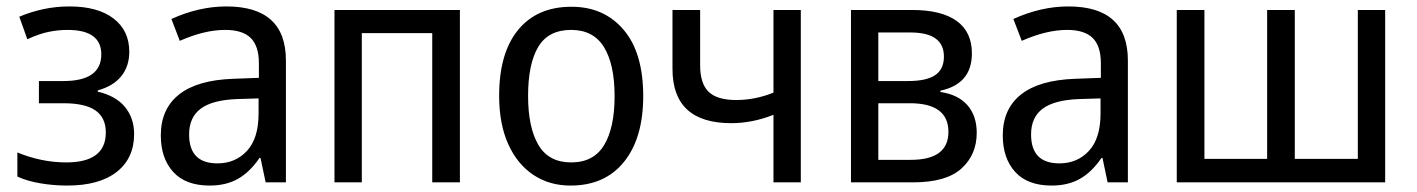

<svg xmlns="http://www.w3.org/2000/svg" viewBox="-20 -567 4406 597"><path d="M189 10Q147 10 105.5 3Q64 -4 34 -18V-93Q109 -62 186 -62Q309 -62 309 -155Q309 -201 277 -223.5Q245 -246 177 -246H101V-315H177Q295 -315 295 -398Q295 -474 190 -474Q161 -474 131.5 -468Q102 -462 65 -445L40 -515Q75 -530 114.5 -538.5Q154 -547 196 -547Q284 -547 333 -509.5Q382 -472 382 -406Q382 -361 357 -330Q332 -299 284 -286V-282Q340 -269 368.5 -234.5Q397 -200 397 -150Q397 -75 343 -32.5Q289 10 189 10Z M632 10Q557 10 518.5 -32.5Q480 -75 480 -146Q480 -228 536.5 -273Q593 -318 705 -322L785 -325V-370Q785 -424 759.5 -449Q734 -474 680 -474Q616 -474 539 -440L513 -508Q599 -547 684 -547Q869 -547 869 -379V0H806L790 -76H787Q757 -32 720 -11Q683 10 632 10ZM656 -59Q712 -59 748 -98Q784 -137 784 -214V-261L717 -259Q640 -256 604 -229Q568 -202 568 -149Q568 -59 656 -59Z M1020 0V-536H1410V0H1324V-464H1105V0Z M1754 10Q1688 10 1638 -23.5Q1588 -57 1560 -119.5Q1532 -182 1532 -269Q1532 -402 1591 -474Q1650 -546 1757 -546Q1858 -546 1919 -474.5Q1980 -403 1980 -268Q1980 -138 1920.5 -64Q1861 10 1754 10ZM1756 -62Q1826 -62 1858.5 -116Q1891 -170 1891 -268Q1891 -367 1858 -420.5Q1825 -474 1756 -474Q1685 -474 1653.5 -421Q1622 -368 1622 -269Q1622 -171 1654 -116.5Q1686 -62 1756 -62Z M2385 0V-210Q2319 -184 2254 -184Q2071 -184 2071 -353V-536H2157V-364Q2157 -307 2183.5 -281.5Q2210 -256 2269 -256Q2328 -256 2385 -279V-536H2470V0Z M2626 0V-536H2816Q2907 -536 2954.5 -502Q3002 -468 3002 -401Q3002 -306 2904 -285V-281Q2959 -273 2988 -240Q3017 -207 3017 -154Q3017 -86 2969.5 -43Q2922 0 2819 0ZM2711 -315H2803Q2861 -315 2888 -333.5Q2915 -352 2915 -391Q2915 -466 2811 -466H2711ZM2711 -70H2812Q2929 -70 2929 -157Q2929 -246 2809 -246H2711Z M3250 10Q3175 10 3136.5 -32.5Q3098 -75 3098 -146Q3098 -228 3154.5 -273Q3211 -318 3323 -322L3403 -325V-370Q3403 -424 3377.5 -449Q3352 -474 3298 -474Q3234 -474 3157 -440L3131 -508Q3217 -547 3302 -547Q3487 -547 3487 -379V0H3424L3408 -76H3405Q3375 -32 3338 -11Q3301 10 3250 10ZM3274 -59Q3330 -59 3366 -98Q3402 -137 3402 -214V-261L3335 -259Q3258 -256 3222 -229Q3186 -202 3186 -149Q3186 -59 3274 -59Z M3639 0V-536H3725V-73H3920V-536H4006V-73H4202V-536H4287V0Z"/></svg>

Font: Noto Sans SemiCondensed
Style: Regular
Weight: 400
Width: 4
Designer: Monotype Design Team
Foundry: Monotype Imaging Inc.
Version: Version 2.013; ttfautohint (v1.8.4.7-5d5b)